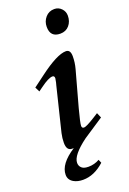

<svg xmlns="http://www.w3.org/2000/svg" viewBox="-167 -751 666 995"><g transform="rotate(-20 166.5 -253.5)"><path d="M326 -639Q326 -607 307.5 -585.5Q289 -564 258 -564Q203 -564 203 -621Q203 -651 222 -673Q241 -695 271 -695Q294 -695 310 -678.5Q326 -662 326 -639ZM119 120Q130 134 159 134Q192 134 220 118L228 137Q172 188 110 188Q80 188 59 176Q33 161 33 133Q33 73 120 17H111Q81 17 81 -26Q81 -52 87 -78L146 -319Q148 -325 150 -334Q152 -343 154 -356Q154 -370 143 -370Q121 -370 75 -336L53 -320L40 -346L103 -393Q204 -469 253 -469Q278 -469 278 -432Q278 -398 269 -365L215 -169Q195 -94 195 -78Q195 -65 207 -65Q220 -65 268 -95L295 -112L307 -84Q279 -65 251 -47Q223 -29 195 -10Q110 53 110 95Q110 110 119 120Z"/></g></svg>

Font: GFS Didot
Style: Bold Italic
Weight: 700
Italic angle: -12°
Designer: Designed by Takis Katsoulidis and George D. Matthiopoulos.
Foundry: Designed by Takis Katsoulidis and George D. Matthiopoulos.
Version: Version 1.0